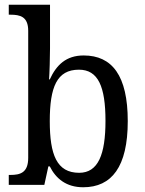

<svg xmlns="http://www.w3.org/2000/svg" viewBox="-20 -780 610 810"><path d="M331 10C451 10 519 -76 519 -269C519 -461 453 -546 333 -546C259 -546 218 -506 190 -445H187C189 -470 191 -540 191 -576V-760H17V-718H24C65 -718 99 -710 99 -650V-114C99 -51 65 -42 24 -42H17V0H167L184 -78H190C216 -26 260 10 331 10ZM314 -51C219 -51 190 -128 190 -269C190 -413 220 -486 313 -486C394 -486 425 -415 425 -270C425 -128 394 -51 314 -51Z"/></svg>

Font: Noto Serif Devanagari SemiCondensed
Style: Regular
Weight: 400
Width: 4
Designer: Universal Thirst, Indian Type Foundry and the Monotype Design Team
Foundry: Monotype Imaging Inc.
Version: Version 2.004